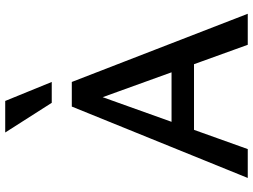

<svg xmlns="http://www.w3.org/2000/svg" viewBox="-134 -812 947 718"><g transform="rotate(-90 339.0 -453.5)"><path d="M530 0 313 -601H355L140 0H32L299 -658H391L646 0ZM150 -201 181 -285H469L514 -201ZM313 -733 202 -907H320L391 -733Z"/></g></svg>

Font: Ysabeau SC SemiBold
Style: Regular
Weight: 600
Designer: Christian Thalmann (Catharsis Fonts)
Version: Version 2.001;gftools[0.9.30]; featfreeze: smcp